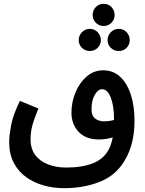

<svg xmlns="http://www.w3.org/2000/svg" viewBox="-20 -797 760 1005"><path d="M315 188Q261 188 210 174Q159 160 118 131Q77 102 52.5 56Q28 10 28 -55Q28 -85 37.5 -138.5Q47 -192 84 -269L181 -229Q159 -176 149.5 -141Q140 -106 140 -68Q140 -18 164.5 14.5Q189 47 231.5 63.5Q274 80 326 80Q412 80 468 57Q524 34 550 -16Q563 -42 570 -78Q554 -73 535.5 -70Q517 -67 499 -67Q428 -67 391 -107.5Q354 -148 354 -207Q354 -262 375 -313Q396 -364 433.5 -396.5Q471 -429 520 -429Q572 -429 608.5 -395.5Q645 -362 664.5 -302.5Q684 -243 684 -166Q684 -103 671.5 -52.5Q659 -2 635 39Q590 119 505 153.5Q420 188 315 188ZM459 -225Q459 -191 478 -176.5Q497 -162 524 -162Q552 -162 577 -169Q577 -242 560 -286Q543 -330 514 -330Q493 -330 476 -300.5Q459 -271 459 -225ZM523 -661Q498 -661 481.5 -678Q465 -695 465 -718Q465 -743 481.5 -760Q498 -777 523 -777Q547 -777 563.5 -760Q580 -743 580 -718Q580 -695 563.5 -678Q547 -661 523 -661ZM450 -530Q426 -530 409 -546.5Q392 -563 392 -587Q392 -611 409 -628.5Q426 -646 450 -646Q474 -646 491 -628.5Q508 -611 508 -587Q508 -563 491 -546.5Q474 -530 450 -530ZM602 -530Q577 -530 560 -546.5Q543 -563 543 -587Q543 -611 560 -628.5Q577 -646 602 -646Q626 -646 642.5 -628.5Q659 -611 659 -587Q659 -563 642.5 -546.5Q626 -530 602 -530Z"/></svg>

Font: Noto Sans Arabic ExtCond SemBd
Style: Regular
Weight: 600
Width: 2
Designer: Monotype Design Team, Nadine Chahine, Nizar Qandah and Khaled Hosny
Foundry: Monotype Imaging Inc.
Version: Version 2.012; ttfautohint (v1.8.4.7-5d5b)